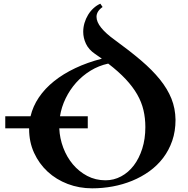

<svg xmlns="http://www.w3.org/2000/svg" viewBox="-20 -1006 1026 1050"><path d="M147 -370.1Q159.7 -424.3 192.4 -472.9Q225.1 -521.5 275.4 -561.8Q325.7 -602.1 391.6 -633.3Q457.5 -664.6 537.1 -685.1L500 -710.9Q465.3 -734.4 450.2 -766.4Q435.1 -798.3 435.1 -832Q435.1 -856.4 442.1 -880.4Q449.2 -904.3 461.7 -924.8Q474.1 -945.3 491.5 -961.2Q508.8 -977.1 528.8 -985.8L541 -967.8Q507.8 -944.3 507.8 -914.1Q507.8 -886.2 533.2 -854.5Q558.6 -822.8 606.9 -788.1Q689 -728.5 750.7 -676Q812.5 -623.5 854.2 -571.8Q896 -520 917.5 -466.6Q939 -413.1 939.9 -351.1Q939.9 -288.1 921.9 -236.1Q903.8 -184.1 872.1 -142.3Q840.3 -100.6 796.9 -69.3Q753.4 -38.1 702.6 -17.3Q651.9 3.4 596.2 13.7Q540.5 23.9 483.9 23.9Q413.1 23.9 350.3 0Q287.6 -23.9 240.7 -67.1Q193.8 -110.4 166.5 -169.9Q139.2 -229.5 139.2 -300.8V-304.2H8.8V-370.1ZM774.9 -311Q774.9 -359.9 764.6 -403.6Q754.4 -447.3 730.5 -489.3Q706.5 -531.2 667.7 -572.8Q628.9 -614.3 571.8 -658.2Q520 -647 475.3 -619.6Q430.7 -592.3 396.2 -553.7Q361.8 -515.1 338.9 -467.8Q315.9 -420.4 308.1 -370.1H460V-304.2H304.2Q306.6 -249.5 325.9 -198.2Q345.2 -147 378.4 -107.4Q411.6 -67.9 457 -43.9Q502.4 -20 557.1 -20Q602.5 -20 642.3 -41.3Q682.1 -62.5 711.4 -100.8Q740.7 -139.2 757.8 -192.6Q774.9 -246.1 774.9 -311Z"/></svg>

Font: Uncial Antiqua
Style: Regular
Weight: 400
Version: Version 1.000